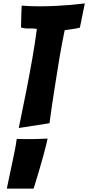

<svg xmlns="http://www.w3.org/2000/svg" viewBox="-20 -749 517 1125"><path d="M90 1Q113 -109 134 -216Q143 -261 152 -310Q161 -359 169.5 -406.5Q178 -454 184.5 -498.5Q191 -543 196 -580Q173 -583 149.5 -582Q126 -581 103 -588Q104 -604 104 -625Q104 -646 105 -667Q106 -690 107 -716Q133 -714 159 -713Q185 -712 211 -712Q262 -712 309.5 -714.5Q357 -717 397.5 -720.5Q438 -724 477 -729L466 -675Q461 -652 456.5 -628Q452 -604 448 -587Q426 -581 403.5 -578.5Q381 -576 359 -572Q352 -538 344 -496.5Q336 -455 328.5 -410.5Q321 -366 314 -320Q307 -274 300 -232Q284 -133 270 -27ZM20 356Q28 316 37 274.5Q46 233 54 194.5Q62 156 68.5 123Q75 90 78 65Q86 65 103.5 65.5Q121 66 130 66Q144 66 166.5 66Q189 66 211.5 65Q234 64 259 63Q251 100 237.5 150.5Q224 201 209 251Q194 301 177 356Z"/></svg>

Font: Bangers
Style: Regular
Weight: 400
Designer: vernon adams
Foundry: Vernon Adams
Version: Version 2.000